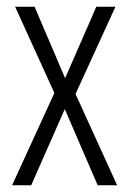

<svg xmlns="http://www.w3.org/2000/svg" viewBox="-20 -645 384 572"><path d="M142 -368 16 -93H73L173 -320L271 -93H329L205 -365L324 -625H267L174 -412L83 -625H25Z"/></svg>

Font: Noto Sans Kannada UI ExtraCondensed Light
Style: Regular
Weight: 300
Width: 2
Designer: Jelle Bosma - Monotype Design Team
Foundry: Monotype Imaging Inc.
Version: Version 2.005